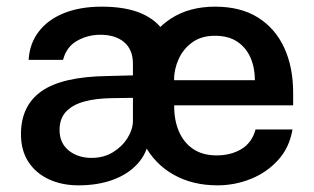

<svg xmlns="http://www.w3.org/2000/svg" viewBox="-20 -547 945 577"><path d="M215.5 10Q166 10 126.8 -8.2Q87.5 -26.5 65.2 -60.8Q43 -95 43 -144Q43 -229.5 105 -273Q167 -316.5 302 -318.5L379.5 -320.5V-355.5Q379.5 -398 352.8 -420.5Q326 -443 279.5 -442.5Q242.5 -442 211 -424Q179.5 -406 169.5 -367H66Q69 -416.5 96.8 -452.5Q124.5 -488.5 173 -507.8Q221.5 -527 285 -527Q358.5 -527 405.2 -506.5Q452 -486 474 -449Q496 -412 496 -362.5L427.5 -126.5Q421 -84.5 392.5 -53.8Q364 -23 318.8 -6.5Q273.5 10 215.5 10ZM255 -72.5Q292 -72.5 319.8 -89.8Q347.5 -107 363.2 -132.2Q379 -157.5 379.5 -182.5V-253L315.5 -252Q269 -251.5 233.8 -242Q198.5 -232.5 178.8 -211.8Q159 -191 159 -156.5Q159 -117 186.5 -94.8Q214 -72.5 255 -72.5ZM503.5 -230.5Q503 -186.5 517.5 -152.5Q532 -118.5 560.5 -99.2Q589 -80 631 -80Q674 -80 705.8 -99.2Q737.5 -118.5 748 -158H859Q850 -104 816.2 -66.5Q782.5 -29 734.2 -9.5Q686 10 633.5 10Q559 10 502.2 -21.8Q445.5 -53.5 413.8 -112.5Q382 -171.5 382 -253Q382 -332.5 410.8 -394.2Q439.5 -456 494.2 -491.5Q549 -527 626.5 -527Q703 -527 755 -494.5Q807 -462 834 -403.8Q861 -345.5 861 -267.5V-230.5ZM503 -306H746Q746 -343.5 732.8 -373.8Q719.5 -404 693 -421.8Q666.5 -439.5 626 -439.5Q585.5 -439.5 558.2 -420Q531 -400.5 517 -369.8Q503 -339 503 -306Z"/></svg>

Font: Public Sans SemiBold
Style: Regular
Weight: 600
Designer: The Public Sans Project Authors: Dan O. Williams and USWDS (Libre Franklin designed by Pablo Impallari and Rodrigo Fuenz
Version: Version 1.007